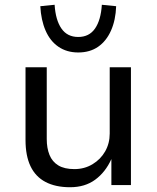

<svg xmlns="http://www.w3.org/2000/svg" viewBox="-20 -776 658 805"><path d="M274 9Q213 9 171 -13Q129 -35 108 -79Q87 -123 87 -189V-494H176V-193Q176 -155 187.5 -126.5Q199 -98 224.5 -82.5Q250 -67 292 -67Q334 -67 368 -87.5Q402 -108 421 -141.5Q440 -175 440 -216V-494H529V0H447V-109Q422 -54 379 -22.5Q336 9 274 9ZM308 -556Q260 -556 225 -580Q190 -604 171 -648Q152 -692 149 -750L209 -756Q213 -692 237.5 -656.5Q262 -621 308 -621Q354 -621 378.5 -656.5Q403 -692 407 -756L467 -750Q465 -692 445.5 -648Q426 -604 391.5 -580Q357 -556 308 -556Z"/></svg>

Font: Nunito Sans 8pt
Style: Regular
Weight: 400
Version: Version 3.101;gftools[0.9.27]